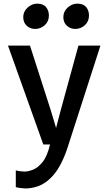

<svg xmlns="http://www.w3.org/2000/svg" viewBox="-20 -814 591 1082"><path d="M69 240V146Q77.5 149 93.8 151Q110 153 118 153Q138.5 153 166.2 142.2Q194 131.5 220.2 98.8Q246.5 66 262 0H224L25 -557H149L265 -196L296 -93L323 -196L422 -557H546L361 17Q328 117.5 282.5 170.8Q237 224 183 239Q172.5 242.5 155.5 245.2Q138.5 248 127 248Q116 248 94.8 245.5Q73.5 243 69 240ZM178 -651Q150 -651 130.5 -669Q111 -687 111 -717.5Q111 -749.5 135.8 -771.5Q160.5 -793.5 189.5 -793.5Q223.5 -793.5 239.5 -774Q255.5 -754.5 255.5 -726.5Q255.5 -693 232.2 -672Q209 -651 178 -651ZM404 -651Q376.5 -651 356.8 -669Q337 -687 337 -717.5Q337 -749.5 361.5 -771.5Q386 -793.5 415.5 -793.5Q450 -793.5 465.8 -774Q481.5 -754.5 481.5 -726.5Q481.5 -693 458.2 -672Q435 -651 404 -651Z"/></svg>

Font: Merriweather Sans
Style: Regular
Weight: 400
Designer: Eben Sorkin
Foundry: Eben Sorkin
Version: Version 1.008; ttfautohint (v1.7.19-72a1) -l 8 -r 50 -G 200 